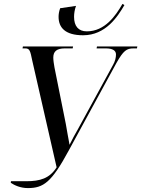

<svg xmlns="http://www.w3.org/2000/svg" viewBox="-20 -951 721 980"><path d="M404 -771C519 -771 580 -865 615 -925L605 -931C570 -870 515 -791 423 -791C380 -791 358 -818 358 -865C358 -882 361 -902 368 -921L287 -909C281 -892 279 -878 279 -865C279 -811 312 -771 404 -771ZM35 -18C54 -5 85 9 122 9C202 9 243 -20 331 -183L574 -629C610 -693 626 -704 662 -704H679L681 -714H475L473 -704H520C555 -704 572 -693 572 -673C572 -658 568 -638 556 -618L379 -294C361 -263 349 -240 335 -212C328 -246 322 -286 316 -318L258 -607C255 -625 252 -643 252 -657C252 -689 270 -704 311 -704H351L353 -714H97L95 -704H108C132 -704 134 -693 145 -640L269 -97C233 -40 184 -26 114 -26H36Z"/></svg>

Font: Noto Serif Display Condensed Medium
Style: Italic
Weight: 500
Width: 3
Italic angle: -12°
Designer: Monotype Design Team
Foundry: Monotype Imaging Inc.
Version: Version 2.009